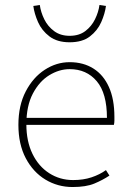

<svg xmlns="http://www.w3.org/2000/svg" viewBox="-20 -740 518 772"><path d="M272 12Q212 12 162.5 -18Q113 -48 83.5 -104Q54 -160 54 -238Q54 -316 83.5 -372.5Q113 -429 160 -459.5Q207 -490 260 -490Q315 -490 355.5 -464.5Q396 -439 418 -390Q440 -341 440 -270Q440 -263 440 -255Q440 -247 438 -238H70V-266H410Q410 -365 369 -413.5Q328 -462 260 -462Q218 -462 178 -437.5Q138 -413 112 -363.5Q86 -314 86 -240Q86 -172 110.5 -121.5Q135 -71 178 -43.5Q221 -16 274 -16Q315 -16 348 -27Q381 -38 406 -56L420 -34Q393 -16 359.5 -2Q326 12 272 12ZM260 -570Q210 -570 179 -593.5Q148 -617 133 -651Q118 -685 114 -716L140 -720Q144 -691 158 -662.5Q172 -634 197.5 -615Q223 -596 260 -596Q298 -596 323 -615Q348 -634 362 -662.5Q376 -691 380 -720L406 -716Q402 -685 387 -651Q372 -617 341.5 -593.5Q311 -570 260 -570Z"/></svg>

Font: SourceSans3VF
Style: Regular
Weight: 200
Designer: Paul D. Hunt
Foundry: Adobe
Version: Version 3.052;hotconv 1.1.0;makeotfexe 2.6.0